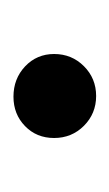

<svg xmlns="http://www.w3.org/2000/svg" viewBox="42 -443 164 288"><g transform="rotate(-90 124.0 -299.0)"><path d="M123 -360.8Q149.9 -360.8 168.5 -343.3Q187 -325.7 187 -299.8Q187 -273.4 168.7 -255.1Q150.4 -236.8 124 -236.8Q97.7 -236.8 79.3 -255.1Q61 -273.4 61 -299.8Q61 -326.2 78.9 -343.5Q96.7 -360.8 123 -360.8Z"/></g></svg>

Font: Adamina
Style: Regular
Weight: 400
Designer: Cyreal (www.cyreal.org)
Foundry: Cyreal (www.cyreal.org)
Version: Version 1.010